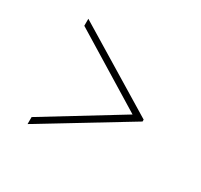

<svg xmlns="http://www.w3.org/2000/svg" viewBox="-111 -703 823 785"><g transform="rotate(30 300.0 -310.5)"><path d="M501 -306 99 -62V-95L470 -322L501 -315ZM501 -306 470 -299 99 -526V-559L501 -315Z"/></g></svg>

Font: BioRhyme ExtraLight
Style: Regular
Weight: 250
Designer: Aoife Mooney
Foundry: Aoife Mooney Type
Version: Version 1.600;gftools[0.9.33]